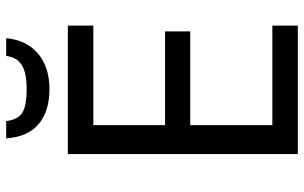

<svg xmlns="http://www.w3.org/2000/svg" viewBox="-194 -750 945 596"><g transform="rotate(-90 278.0 -452.5)"><path d="M496.1 0H97.2V-713.9H496.1V-634.8H187V-412.1H478V-334H187V-79.1H496.1ZM298.8 -771Q230 -771 190.2 -804.7Q150.4 -838.4 146 -905.3H199.7Q203.6 -870.6 224.1 -856.2Q244.6 -841.8 300.8 -841.8Q350.1 -841.8 374 -857.2Q397.9 -872.6 401.9 -905.3H457Q450.7 -841.3 408.7 -806.2Q366.7 -771 298.8 -771Z"/></g></svg>

Font: NotoPenekeko
Style: Regular
Weight: 400
Designer: Monotype Design team
Foundry: Monotype Imaging Inc.
Version: Version 1.04